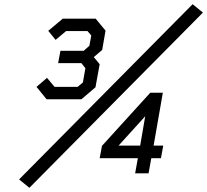

<svg xmlns="http://www.w3.org/2000/svg" viewBox="-20 -826 987 915"><path d="M120 69 71 29 898 -806 947 -766ZM202 -353 154 -412 204 -455 240 -412H350L375 -433L387 -501L368 -525H257L268 -584H379L406 -608L415 -657L397 -678H295L245 -636L210 -679L279 -737H436L483 -680L467 -588L427 -554L455 -520L435 -410L368 -353ZM624 0 637 -72H455L466 -131L696 -384H756L712 -132H758L747 -72H701L688 0ZM648 -132 672 -272 545 -132Z"/></svg>

Font: Tomorrow
Style: Italic
Weight: 400
Italic angle: -10°
Designer: Tony de Marco, Monica Rizzolli
Foundry: Just in Type
Version: Version 2.002